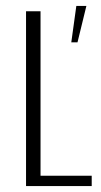

<svg xmlns="http://www.w3.org/2000/svg" viewBox="-20 -629 341 649"><path d="M68 0V-591H117V-35H290V0ZM221 -486 238 -609H272L242 -486Z"/></svg>

Font: Alumni Sans Light
Style: Regular
Weight: 300
Version: Version 1.018